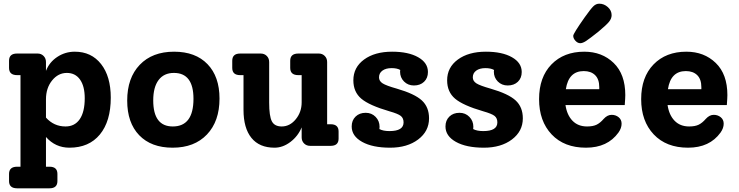

<svg xmlns="http://www.w3.org/2000/svg" viewBox="-20 -790 4004 1040"><path d="M385 -510Q475 -510 527.5 -443Q580 -376 580 -261Q580 -133 521 -61.5Q462 10 356 10Q280 10 229 -48V113H248Q291 113 291 152V191Q291 230 248 230H73Q29 230 29 191V152Q29 113 73 113H91V-383H73Q29 -383 29 -422V-461Q29 -500 72 -500H184Q203 -500 216 -487Q229 -474 229 -454V-406Q247 -453 290 -481.5Q333 -510 385 -510ZM335 -105Q385 -105 412 -144.5Q439 -184 439 -258Q439 -323 413.5 -359Q388 -395 342 -395Q295 -395 262 -354Q229 -313 229 -252V-153Q272 -105 335 -105Z M915 10Q799 10 734 -57.5Q669 -125 669 -245Q669 -368 737 -439Q805 -510 923 -510Q1039 -510 1104 -442.5Q1169 -375 1169 -256Q1169 -133 1101 -61.5Q1033 10 915 10ZM916 -105Q1028 -105 1028 -255Q1028 -395 922 -395Q868 -395 839 -356.5Q810 -318 810 -246Q810 -105 916 -105Z M1771 -117Q1814 -117 1814 -78V-39Q1814 0 1771 0H1660Q1640 0 1627 -13Q1614 -26 1614 -46V-100Q1594 -52 1553 -21Q1512 10 1467 10Q1385 10 1342 -43Q1299 -96 1299 -195V-383H1281Q1238 -383 1238 -422V-461Q1238 -500 1281 -500H1392Q1412 -500 1425 -487Q1438 -474 1438 -454V-234Q1438 -161 1452.5 -133Q1467 -105 1506 -105Q1550 -105 1582 -144Q1614 -183 1614 -236V-383H1596Q1552 -383 1552 -422V-461Q1552 -500 1596 -500H1707Q1726 -500 1739 -487Q1752 -474 1752 -454V-117Z M2129 -310Q2226 -282 2265 -246Q2304 -210 2304 -149Q2304 -79 2245 -34.5Q2186 10 2093 10Q1998 10 1941.5 -21.5Q1885 -53 1885 -105Q1885 -138 1906 -158.5Q1927 -179 1961 -179Q1993 -179 2014.5 -157Q2036 -135 2036 -103Q2036 -95 2035 -91Q2055 -80 2090 -80Q2166 -80 2166 -127Q2166 -150 2151 -162Q2136 -174 2090 -187Q1980 -219 1937 -255.5Q1894 -292 1894 -355Q1894 -425 1952 -467.5Q2010 -510 2104 -510Q2192 -510 2245 -480Q2298 -450 2298 -400Q2298 -367 2277 -347Q2256 -327 2222 -327Q2190 -327 2168.5 -348.5Q2147 -370 2147 -402Q2147 -408 2148 -411Q2131 -421 2101 -421Q2070 -421 2051.5 -407.5Q2033 -394 2033 -371Q2033 -351 2052.5 -338.5Q2072 -326 2129 -310Z M2637 -310Q2734 -282 2773 -246Q2812 -210 2812 -149Q2812 -79 2753 -34.5Q2694 10 2601 10Q2506 10 2449.5 -21.5Q2393 -53 2393 -105Q2393 -138 2414 -158.5Q2435 -179 2469 -179Q2501 -179 2522.5 -157Q2544 -135 2544 -103Q2544 -95 2543 -91Q2563 -80 2598 -80Q2674 -80 2674 -127Q2674 -150 2659 -162Q2644 -174 2598 -187Q2488 -219 2445 -255.5Q2402 -292 2402 -355Q2402 -425 2460 -467.5Q2518 -510 2612 -510Q2700 -510 2753 -480Q2806 -450 2806 -400Q2806 -367 2785 -347Q2764 -327 2730 -327Q2698 -327 2676.5 -348.5Q2655 -370 2655 -402Q2655 -408 2656 -411Q2639 -421 2609 -421Q2578 -421 2559.5 -407.5Q2541 -394 2541 -371Q2541 -351 2560.5 -338.5Q2580 -326 2637 -310Z M3123 -556Q3109 -556 3097 -569Q3085 -582 3085 -596Q3085 -608 3147 -696Q3179 -741 3193.5 -755.5Q3208 -770 3226 -770Q3252 -770 3272.5 -751.5Q3293 -733 3293 -708Q3293 -689 3278.5 -671.5Q3264 -654 3222 -619Q3173 -580 3154.5 -568Q3136 -556 3123 -556ZM3367 -275Q3367 -260 3364 -221H3043Q3051 -167 3081 -136Q3111 -105 3160 -105Q3192 -105 3211.5 -114.5Q3231 -124 3250 -146Q3270 -168 3293 -168Q3315 -168 3331 -155Q3347 -142 3347 -120Q3347 -96 3330 -72Q3271 10 3154 10Q3036 10 2968 -62Q2900 -134 2900 -253Q2900 -372 2967 -441Q3034 -510 3145 -510Q3241 -510 3304 -449Q3367 -388 3367 -275ZM3142 -405Q3060 -405 3045 -307H3226V-318Q3226 -361 3203.5 -383Q3181 -405 3142 -405Z M3920 -275Q3920 -260 3917 -221H3596Q3604 -167 3634 -136Q3664 -105 3713 -105Q3745 -105 3764.5 -114.5Q3784 -124 3803 -146Q3823 -168 3846 -168Q3868 -168 3884 -155Q3900 -142 3900 -120Q3900 -96 3883 -72Q3824 10 3707 10Q3589 10 3521 -62Q3453 -134 3453 -253Q3453 -372 3520 -441Q3587 -510 3698 -510Q3794 -510 3857 -449Q3920 -388 3920 -275ZM3695 -405Q3613 -405 3598 -307H3779V-318Q3779 -361 3756.5 -383Q3734 -405 3695 -405Z"/></svg>

Font: Solway
Style: Bold
Weight: 700
Designer: Mariya V. Pigoulevskaya
Foundry: The Northern Block Ltd.
Version: Version 1.000;hotconv 1.0.109;makeotfexe 2.5.65596